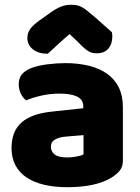

<svg xmlns="http://www.w3.org/2000/svg" viewBox="-20 -764 584 800"><path d="M260 -108Q277 -108 297.5 -111.5Q318 -115 328 -121V-201L256 -195Q228 -193 210 -183Q192 -173 192 -153Q192 -133 207.5 -120.5Q223 -108 260 -108ZM252 -501Q306 -501 350.5 -490Q395 -479 426.5 -456.5Q458 -434 475 -399.5Q492 -365 492 -318V-94Q492 -68 477.5 -51.5Q463 -35 443 -23Q378 16 260 16Q207 16 164.5 6Q122 -4 91.5 -24Q61 -44 44.5 -75Q28 -106 28 -147Q28 -216 69 -253Q110 -290 196 -299L327 -313V-320Q327 -349 301.5 -361.5Q276 -374 228 -374Q190 -374 154 -366Q118 -358 89 -346Q76 -355 67 -373.5Q58 -392 58 -412Q58 -438 70.5 -453.5Q83 -469 109 -480Q138 -491 177.5 -496Q217 -501 252 -501ZM270 -622Q236 -593 217 -575Q198 -557 179 -540Q140 -540 117 -558.5Q94 -577 94 -606Q94 -626 105 -642Q116 -658 142 -677L191 -712Q215 -729 234.5 -736.5Q254 -744 274 -744Q287 -744 297.5 -742.5Q308 -741 319 -735.5Q330 -730 343 -719.5Q356 -709 376 -692L446 -630Q447 -625 447.5 -621Q448 -617 448 -612Q448 -581 431.5 -561.5Q415 -542 384 -542Q374 -542 366 -543.5Q358 -545 349.5 -550Q341 -555 330 -564.5Q319 -574 304 -590Z"/></svg>

Font: Baloo Tamma
Style: Regular
Weight: 400
Designer: Divya Kowshik and Ek Type
Foundry: Ek Type
Version: Version 1.443;PS 1.000;hotconv 16.6.51;makeotf.lib2.5.65220;